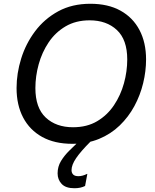

<svg xmlns="http://www.w3.org/2000/svg" viewBox="-20 -752 824 1020"><path d="M68 -284Q68 -362 92.5 -441Q117 -520 166.5 -586Q216 -652 289.5 -692Q363 -732 460 -732Q554 -732 620 -695.5Q686 -659 721 -592.5Q756 -526 756 -436Q756 -374 740.5 -310Q725 -246 694 -188.5Q663 -131 616 -85.5Q569 -40 506 -14Q443 12 364 12Q270 12 204 -24.5Q138 -61 103 -127.5Q68 -194 68 -284ZM168 -284Q168 -179 223 -127.5Q278 -76 368 -76Q442 -76 496 -108Q550 -140 585.5 -193Q621 -246 638.5 -309.5Q656 -373 656 -436Q656 -541 601 -592.5Q546 -644 456 -644Q383 -644 328.5 -612Q274 -580 238.5 -527Q203 -474 185.5 -410.5Q168 -347 168 -284ZM432 236Q420 242 406 245Q392 248 375 248Q329 248 307.5 225Q286 202 286 169Q286 133 304 103.5Q322 74 348 48.5Q374 23 398 0H461Q409 52 384.5 88Q360 124 360 152Q360 166 368.5 175Q377 184 397 184Q418 184 442 172H444Z"/></svg>

Font: Kufam
Style: Italic
Weight: 400
Italic angle: -11°
Designer: Artur Schmal
Foundry: Original Type
Version: Version 1.301; ttfautohint (v1.8.3)